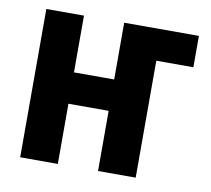

<svg xmlns="http://www.w3.org/2000/svg" viewBox="-64 -591 728 663"><g transform="rotate(10 300.0 -260.0)"><path d="M47 0V-520H179V-321H320V-520H582V-410H452V0H320V-211H179V0Z"/></g></svg>

Font: Iosevka SS04 XBd Ex
Style: Regular
Weight: 800
Width: 7
Monospace: yes
Designer: Belleve Invis
Foundry: Belleve Invis
Version: Version 19.0.0; ttfautohint (v1.8.4)